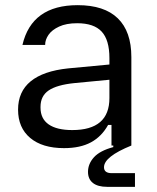

<svg xmlns="http://www.w3.org/2000/svg" viewBox="-20 -564 609 744"><path d="M321 102Q321 71 344 45.5Q367 20 419 6V0H412V-80H399Q374 -35 332.5 -12.5Q291 10 228 10Q144 10 97 -29.5Q50 -69 50 -139Q50 -209 99 -249Q148 -289 244 -299L404 -314V-339Q404 -409 374 -441.5Q344 -474 279 -474Q237 -474 209 -461Q181 -448 168 -429Q155 -410 155 -391V-390H67Q103 -544 281 -544Q384 -544 436.5 -493Q489 -442 489 -343V0Q383 43 383 84Q383 107 413 107H503V160H395Q359 160 340 145Q321 130 321 102ZM260 -60Q404 -60 404 -184V-255L268 -242Q200 -235 168.5 -213.5Q137 -192 137 -150V-147Q137 -104 168.5 -82Q200 -60 260 -60Z"/></svg>

Font: Mozilla Text BETA
Style: Regular
Weight: 400
Designer: Studio DRAMA
Foundry: Studio DRAMA
Version: Version 0.100